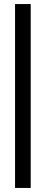

<svg xmlns="http://www.w3.org/2000/svg" viewBox="-20 -763 225 944"><path d="M54 161V-743H131V161Z"/></svg>

Font: Saira UltraCondensed SemiBold
Style: Regular
Weight: 600
Width: 1
Designer: Hector Gatti with collaboration of the Omnibus-Type team
Foundry: Omnibus-Type
Version: Version 1.101